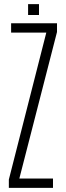

<svg xmlns="http://www.w3.org/2000/svg" viewBox="-20 -913 320 933"><path d="M23 0V-40.5L205 -754.5H34V-800H257V-757.5L74 -45.5H237.5V0ZM116.5 -840V-893H169.5V-840Z"/></svg>

Font: Big Shoulders Text ExtraLight
Style: Regular
Weight: 250
Version: Version 2.002